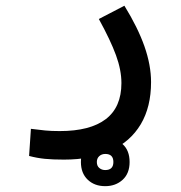

<svg xmlns="http://www.w3.org/2000/svg" viewBox="-20 -322 626 664"><path d="M201.2 230Q162.1 230 135 227.3Q107.9 224.6 80.6 217.3L86.9 123.5Q114.7 127 136 129.2Q157.2 131.3 186.5 131.3Q291.5 131.3 345.7 90.1Q399.9 48.8 399.9 -34.7Q399.9 -79.6 381.1 -131.1Q362.3 -182.6 321.8 -256.3L410.2 -302.2Q456.5 -227.1 479.5 -161.9Q502.4 -96.7 502.4 -38.1Q502.4 47.9 466.8 107.7Q431.2 167.5 363.8 198.7Q296.4 230 201.2 230ZM343.8 321.8Q306.6 321.8 283.2 299.3Q259.8 276.9 259.8 238.3Q259.8 200.2 283.9 177.5Q308.1 154.8 343.8 154.8Q379.9 154.8 404.1 176.5Q428.2 198.2 428.2 238.3Q428.2 277.8 404.1 299.8Q379.9 321.8 343.8 321.8ZM343.8 266.1Q372.1 266.1 372.1 238.3Q372.1 210.4 344.2 210.4Q331.5 210.4 323.2 218Q314.9 225.6 314.9 238.3Q314.9 252 323.5 259Q332 266.1 343.8 266.1Z"/></svg>

Font: Cascadia Code
Style: Regular
Weight: 400
Designer: Aaron Bell
Foundry: Saja Typeworks
Version: Version 2404.023